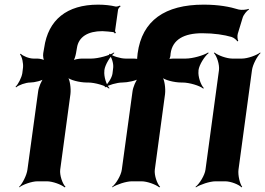

<svg xmlns="http://www.w3.org/2000/svg" viewBox="-20 -780 1141 826"><path d="M420 -646C438 -645 452 -644 466 -642C470 -642 473 -638 474 -636L479 -639C478 -641 475 -644 475 -647L488 -739C489 -743 495 -751 499 -753L496 -756C492 -754 483 -751 477 -752C456 -757 430 -760 402 -760C268 -760 187 -695 170 -574L166 -551C164 -540 167 -521 172 -515L175 -518C170 -524 151 -528 140 -528H124C105 -528 78 -539 69 -549L66 -546C75 -536 81 -507 79 -489L76 -465C73 -446 58 -417 47 -407L49 -404C60 -414 91 -425 110 -425C128 -425 162 -433 173 -443L170 -446C159 -436 146 -404 144 -386L98 -50C95 -26 76 11 62 24L63 26C78 14 117 0 141 0H182C206 0 244 14 258 26L262 24C249 11 236 -26 239 -50L283 -375C286 -399 281 -439 270 -451L268 -449C278 -436 323 -425 353 -425H359C389 -425 435 -411 449 -399L451 -401C438 -414 426 -451 429 -475V-478C432 -502 455 -539 472 -552L470 -554C452 -542 403 -528 373 -528H333C319 -528 297 -524 290 -518L293 -515C300 -521 305 -540 307 -551L311 -574C318 -622 359 -646 420 -646ZM850 -637C902 -637 945 -630 976 -621C986 -618 998 -608 1001 -602L1005 -604C1002 -610 1000 -625 1003 -635L1024 -704C1028 -717 1042 -734 1051 -739L1050 -742C1041 -738 1019 -736 1007 -739C968 -751 921 -760 856 -760C690 -760 591 -692 572 -550L571 -539C570 -534 569 -524 572 -521L576 -524C573 -527 562 -528 556 -528H520C498 -528 463 -539 452 -549L449 -546C460 -536 469 -507 467 -489L464 -464C462 -446 443 -417 430 -407L432 -404C445 -414 484 -425 506 -425C528 -425 568 -433 579 -443L576 -446C565 -436 552 -404 550 -386L504 -50C501 -26 479 11 462 24L463 26C481 14 523 0 547 0H589C613 0 651 14 665 26L669 24C656 11 643 -26 646 -50L690 -375C693 -399 688 -439 677 -451L675 -449C685 -436 730 -425 760 -425H765C795 -425 840 -411 854 -399L857 -401C844 -414 831 -451 834 -475V-478C837 -502 861 -539 878 -552L875 -554C857 -542 809 -528 779 -528H725C719 -528 707 -527 704 -524L706 -521C709 -524 712 -534 713 -539L714 -550C722 -610 772 -637 850 -637ZM1006 -50 1064 -478C1067 -502 1087 -539 1101 -552L1099 -554C1084 -542 1045 -528 1021 -528H979C955 -528 917 -542 903 -554L900 -552C913 -539 925 -502 922 -478L864 -50C861 -26 838 11 821 24L823 26C841 14 883 0 907 0H949C973 0 1008 14 1019 26L1022 24C1012 11 1003 -26 1006 -50Z"/></svg>

Font: Asimov
Style: EdgeWideIt
Weight: 500
Designer: Google
Version: Version 2.000980: 2014